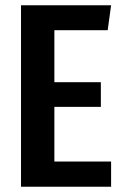

<svg xmlns="http://www.w3.org/2000/svg" viewBox="-20 -711 473 731"><path d="M403 -691 390 -596H187V-398H364V-304H187V-96H403V0H60V-691Z"/></svg>

Font: Fira Sans Extra Condensed Medium
Style: Regular
Weight: 500
Width: 1
Designer: Carrois Corporate & Edenspiekermann AG
Foundry: Carrois Corporate GbR & Edenspiekermann AG
Version: Version 4.203